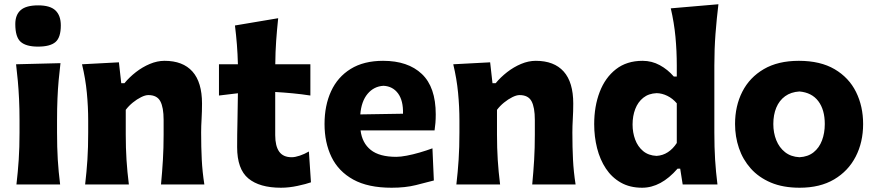

<svg xmlns="http://www.w3.org/2000/svg" viewBox="-20 -860 4080 895"><path d="M56.6 0H260.3Q252.8 -59.7 249.3 -116.1Q245.9 -172.5 245.9 -242.4V-298.2Q245.9 -355.6 247.9 -400.7Q249.8 -445.8 253.4 -485.4Q257 -525.1 261.9 -565.6L54.9 -560.4Q59.7 -520.7 63.2 -481.8Q66.7 -442.9 68.8 -398.6Q71 -354.3 71 -298.2V-242.4Q71 -172.5 67.3 -116.1Q63.6 -59.7 56.6 0ZM157.1 -642.7Q213.9 -642.7 238.7 -664.1Q263.5 -685.5 263.5 -741.5Q263.5 -787.3 238.8 -811.1Q214 -835 158.2 -835Q101.6 -835 76.4 -812.8Q51.3 -790.7 51.3 -747.9Q51.3 -687.2 76.4 -665Q101.6 -642.7 157.1 -642.7Z M376.8 0H580.7Q573.2 -59.7 569.7 -114.9Q566.2 -170.1 566.2 -232.7V-348Q580.1 -366.5 599.2 -382Q618.3 -397.5 637.8 -407.1Q657.2 -416.8 671.4 -416.8Q711.8 -416.8 727.2 -388.2Q742.7 -359.5 742.7 -301.1V-232.7Q742.7 -170.1 739.4 -114.9Q736.2 -59.7 730.5 0H932.6Q923.3 -59.7 920.5 -116.1Q917.6 -172.5 917.6 -242.4Q917.6 -271.6 919.7 -306.2Q921.7 -340.7 921.7 -377.3Q921.7 -476.7 877.1 -526.6Q832.5 -576.5 747.1 -576.5Q713.1 -576.5 678.5 -562Q644 -547.5 613.5 -523.8Q583 -500 560.1 -472.2H545.2L534.3 -569.5L362.3 -560.4Q378.6 -493 384.8 -427.6Q391.1 -362.1 391.1 -298.2V-242.4Q391.1 -172.5 387.5 -116.1Q383.8 -59.7 376.8 0Z M1289.6 15.1Q1327.3 15.1 1367.4 6.4Q1407.6 -2.3 1429.5 -10.1L1419.9 -153.8Q1399.6 -141.9 1377.6 -134.5Q1355.6 -127.1 1339.7 -127.1Q1299.8 -127.1 1281.3 -153.3Q1262.9 -179.5 1262.9 -230V-431.2Q1302.9 -429 1344.4 -425Q1385.9 -421.1 1426.8 -414.7V-560.4H1263.2Q1263.8 -619.8 1267.3 -669.3Q1270.8 -718.8 1276.7 -775.1L1075.2 -741.2Q1080.9 -695.5 1084.3 -652.4Q1087.7 -609.4 1089 -560.4H1000.7V-414.7L1089 -425.3Q1088.4 -355.1 1086.9 -293.9Q1085.4 -232.6 1085.4 -174.2Q1085.4 -71.6 1137.7 -28.2Q1189.9 15.1 1289.6 15.1Z M1805.3 15.1Q1869.6 15.1 1918.4 2.9Q1967.1 -9.3 2002.4 -18.7L1995.8 -168.6Q1967.8 -158.2 1936.2 -149Q1904.6 -139.8 1876 -134.4Q1847.3 -128.9 1827.3 -128.9Q1748.5 -128.9 1708.3 -161.1Q1668 -193.4 1660.8 -252H2005.7Q2008.1 -269.2 2009.7 -286.8Q2011.2 -304.4 2011.2 -327Q2011.2 -453.8 1946.5 -515.1Q1881.7 -576.5 1765.8 -576.5Q1675.5 -576.5 1614.6 -538.7Q1553.7 -501 1523.3 -434.6Q1492.8 -368.2 1492.8 -281.9Q1492.8 -195.1 1525.3 -128.1Q1557.8 -61 1626.8 -22.9Q1695.8 15.1 1805.3 15.1ZM1858.6 -329.9 1659.5 -326.7Q1664.4 -387.7 1693.5 -422.6Q1722.7 -457.5 1767.7 -460.1Q1810.7 -458 1835.4 -424.6Q1860.2 -391.1 1858.6 -329.9Z M2107.3 0H2311.2Q2303.7 -59.7 2300.2 -114.9Q2296.7 -170.1 2296.7 -232.7V-348Q2310.5 -366.5 2329.7 -382Q2348.8 -397.5 2368.2 -407.1Q2387.7 -416.8 2401.9 -416.8Q2442.2 -416.8 2457.7 -388.2Q2473.1 -359.5 2473.1 -301.1V-232.7Q2473.1 -170.1 2469.9 -114.9Q2466.6 -59.7 2460.9 0H2663.1Q2653.8 -59.7 2651 -116.1Q2648.1 -172.5 2648.1 -242.4Q2648.1 -271.6 2650.1 -306.2Q2652.2 -340.7 2652.2 -377.3Q2652.2 -476.7 2607.6 -526.6Q2563 -576.5 2477.5 -576.5Q2443.5 -576.5 2409 -562Q2374.5 -547.5 2344 -523.8Q2313.5 -500 2290.5 -472.2H2275.7L2264.8 -569.5L2092.8 -560.4Q2109 -493 2115.3 -427.6Q2121.6 -362.1 2121.6 -298.2V-242.4Q2121.6 -172.5 2117.9 -116.1Q2114.3 -59.7 2107.3 0Z M3040.5 -133.3Q3002.8 -135.1 2977.9 -155.8Q2953 -176.6 2940.8 -209.4Q2928.7 -242.2 2928.7 -279.6Q2928.7 -319.3 2941.2 -351.8Q2953.6 -384.3 2978.6 -404.3Q3003.6 -424.3 3041.2 -425.8Q3065.9 -425.3 3090.7 -413.2Q3115.4 -401.2 3134.8 -378.4V-193.4Q3117 -166 3093.3 -150.6Q3069.7 -135.1 3040.5 -133.3ZM2973.3 15.1Q3061.2 15.1 3138.5 -73.9H3150.7L3162.3 0H3324.4Q3316.9 -59.7 3313.4 -116.1Q3309.9 -172.5 3309.9 -242.4V-554.4Q3309.9 -631.8 3315.3 -702.9Q3320.8 -773.9 3328.9 -840.2L3106.8 -821.1Q3122.4 -754.2 3128.6 -688.5Q3134.8 -622.7 3134.8 -554.4V-503.3H3120.8Q3092.8 -536 3055.6 -556.2Q3018.4 -576.5 2975.3 -576.5Q2901.5 -576.5 2851.3 -537.4Q2801.1 -498.2 2775.5 -431.5Q2749.8 -364.7 2749.8 -281.2Q2749.8 -222.7 2763.3 -169.2Q2776.9 -115.7 2804.3 -74.3Q2831.7 -32.9 2873.9 -8.9Q2916 15.1 2973.3 15.1Z M3706.7 -127.1Q3666.7 -129.2 3639.6 -150.6Q3612.5 -171.9 3598.6 -206.4Q3584.8 -240.9 3584.8 -281.9Q3584.8 -324.9 3598.6 -358.2Q3612.5 -391.6 3639.7 -411.4Q3667 -431.2 3706.7 -433.6Q3764.2 -428.5 3794.4 -388.6Q3824.7 -348.6 3824.7 -281.9Q3824.7 -239.9 3811.7 -205.4Q3798.7 -170.9 3772.5 -150.1Q3746.3 -129.2 3706.7 -127.1ZM3707.7 15.1Q3802.4 15.1 3868.3 -23.8Q3934.2 -62.8 3968.8 -130Q4003.4 -197.1 4003.4 -281.9Q4003.4 -364.6 3970.3 -431.4Q3937.2 -498.2 3870.6 -537.4Q3804 -576.5 3703.9 -576.5Q3606.6 -576.5 3540.4 -537.8Q3474.1 -499 3440.3 -432.5Q3406.4 -365.9 3406.4 -281.9Q3406.4 -223.1 3424.5 -169.8Q3442.5 -116.4 3479.5 -74.8Q3516.4 -33.2 3573.2 -9Q3630 15.1 3707.7 15.1Z"/></svg>

Font: Pinar FD VF
Style: Regular
Weight: 300
Designer: Amin Abedi
Version: Version 2.000